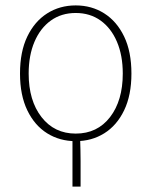

<svg xmlns="http://www.w3.org/2000/svg" viewBox="-20 -510 560 710"><path d="M260 12Q201 12 154.5 -17Q108 -46 81 -102Q54 -158 54 -238Q54 -319 81 -375Q108 -431 154.5 -460.5Q201 -490 260 -490Q319 -490 365.5 -460.5Q412 -431 439 -375Q466 -319 466 -238Q466 -158 439 -102Q412 -46 365.5 -17Q319 12 260 12ZM260 -16Q340 -16 387 -77Q434 -138 434 -238Q434 -305 412.5 -355.5Q391 -406 352 -434Q313 -462 260 -462Q207 -462 168 -434Q129 -406 107.5 -355.5Q86 -305 86 -238Q86 -138 133.5 -77Q181 -16 260 -16ZM248 180V-7L276 -8Q277 23 277.5 45Q278 67 278 85.5Q278 104 278 126Q278 148 278 180Z"/></svg>

Font: Source Sans 3
Style: Regular
Weight: 200
Designer: Paul D. Hunt
Foundry: Adobe
Version: Version 3.046;hotconv 1.0.118;makeotfexe 2.5.65603